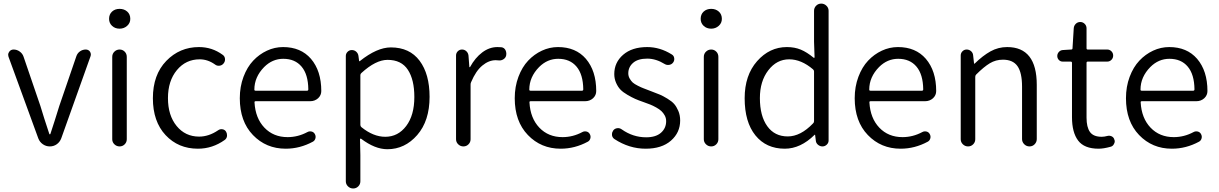

<svg xmlns="http://www.w3.org/2000/svg" viewBox="-20 -816 6791 1070"><path d="M193.4 -44.9 27.3 -500Q25.4 -505.9 25.4 -510.7Q25.4 -519.5 31.2 -527.3Q40 -540 55.7 -540Q74.2 -540 89.8 -528.8Q105.5 -517.6 111.3 -500L205.1 -225.6Q223.6 -163.1 254.9 -69.3Q255.9 -67.4 257.8 -67.4Q259.8 -67.4 260.7 -69.3Q266.6 -86.9 284.2 -141.6Q301.8 -196.3 310.5 -225.6L405.3 -502Q411.1 -519.5 425.8 -529.8Q440.4 -540 458 -540Q472.7 -540 481.4 -528.3Q486.3 -520.5 486.3 -512.7Q486.3 -507.8 484.4 -502L321.3 -44.9Q313.5 -24.4 296.4 -12.2Q279.3 0 257.8 0Q236.3 0 218.8 -12.2Q201.2 -24.4 193.4 -44.9Z M605.5 -40V-499Q605.5 -516.6 617.7 -528.3Q629.9 -540 646.5 -540Q663.1 -540 674.8 -528.3Q686.5 -516.6 686.5 -499V-40Q686.5 -23.4 674.8 -11.7Q663.1 0 646.5 0Q629.9 0 617.7 -11.7Q605.5 -23.4 605.5 -40ZM646.5 -656.2Q621.1 -656.2 604.5 -671.9Q587.9 -687.5 587.9 -710.9Q587.9 -736.3 604.5 -751.5Q621.1 -766.6 646.5 -766.6Q671.9 -766.6 689 -751.5Q706.1 -736.3 706.1 -710.9Q706.1 -687.5 688.5 -671.9Q670.9 -656.2 646.5 -656.2Z M1083 12.7Q973.6 12.7 902.8 -63Q832 -138.7 832 -268.6Q832 -399.4 906.7 -476.6Q981.4 -553.7 1088.9 -553.7Q1162.1 -553.7 1220.7 -510.7Q1232.4 -502.9 1233.9 -488.3Q1235.4 -473.6 1225.6 -461.9Q1216.8 -451.2 1202.6 -449.7Q1188.5 -448.2 1177.7 -457Q1137.7 -485.4 1092.8 -485.4Q1015.6 -485.4 965.8 -425.3Q916 -365.2 916 -269Q916 -172.9 964.4 -113.8Q1012.7 -54.7 1089.8 -54.7Q1143.6 -54.7 1195.3 -89.8Q1206.1 -97.7 1219.2 -95.7Q1232.4 -93.8 1239.3 -83Q1245.1 -74.2 1245.1 -63.5Q1245.1 -60.5 1245.1 -57.6Q1243.2 -43.9 1232.4 -36.1Q1164.1 12.7 1083 12.7Z M1572.3 12.7Q1462.9 12.7 1389.6 -63.5Q1316.4 -139.6 1316.4 -268.6Q1316.4 -333 1336.9 -387.7Q1357.4 -442.4 1391.1 -478Q1424.8 -513.7 1467.8 -533.7Q1510.7 -553.7 1557.6 -553.7Q1656.2 -553.7 1712.9 -488.3Q1770.5 -420.9 1770.5 -308.6Q1770.5 -285.2 1752.9 -268.6Q1734.4 -252 1709 -252H1405.3Q1397.5 -252 1398.4 -245.1Q1403.3 -157.2 1453.6 -104.5Q1503.9 -51.8 1583 -51.8Q1640.6 -51.8 1693.4 -80.1Q1704.1 -85.9 1716.3 -83Q1728.5 -80.1 1734.4 -69.3Q1741.2 -57.6 1737.8 -44.9Q1734.4 -32.2 1723.6 -26.4Q1651.4 12.7 1572.3 12.7ZM1397.5 -316.4Q1397.5 -310.5 1404.3 -310.5H1691.4Q1698.2 -310.5 1698.2 -318.4Q1698.2 -318.4 1698.2 -318.4Q1697.3 -401.4 1660.6 -444.8Q1624 -488.3 1558.6 -488.3Q1498 -488.3 1452.1 -442.4Q1397.5 -386.7 1397.5 -316.4Z M1907.2 194.3V-503.9Q1907.2 -517.6 1917 -527.3Q1926.8 -537.1 1940.4 -537.1Q1955.1 -537.1 1965.3 -527.8Q1975.6 -518.6 1977.5 -504.9L1981.4 -475.6Q1981.4 -474.6 1982.9 -474.6Q1984.4 -474.6 1985.4 -475.6Q2081.1 -551.8 2158.2 -551.8Q2262.7 -551.8 2318.4 -477.5Q2374 -403.3 2374 -276.4Q2374 -142.6 2305.2 -63.5Q2236.3 15.6 2138.7 15.6Q2069.3 15.6 1992.2 -43Q1990.2 -43.9 1988.3 -43Q1986.3 -42 1986.3 -40L1988.3 47.9V194.3Q1988.3 210.9 1976.6 222.7Q1964.8 234.4 1948.2 234.4Q1931.6 234.4 1919.4 222.7Q1907.2 210.9 1907.2 194.3ZM2127 -53.7Q2198.2 -53.7 2243.7 -113.8Q2289.1 -173.8 2289.1 -275.4Q2289.1 -372.1 2252.9 -427.2Q2216.8 -482.4 2139.6 -482.4Q2074.2 -482.4 1994.1 -409.2Q1988.3 -404.3 1988.3 -397.5V-120.1Q1988.3 -112.3 1994.1 -107.4Q2060.5 -53.7 2127 -53.7Z M2521.5 -40V-506.8Q2521.5 -520.5 2531.2 -530.3Q2541 -540 2554.7 -540Q2568.4 -540 2578.6 -530.8Q2588.9 -521.5 2590.8 -506.8L2595.7 -442.4Q2595.7 -441.4 2597.2 -441.4Q2598.6 -441.4 2599.6 -442.4Q2627.9 -494.1 2667.5 -523.9Q2707 -553.7 2752 -553.7Q2764.6 -553.7 2774.4 -552.7Q2789.1 -550.8 2796.9 -537.1Q2801.8 -527.3 2801.8 -516.6Q2801.8 -511.7 2800.8 -506.8Q2797.9 -493.2 2785.2 -485.4Q2772.5 -477.5 2757.8 -479.5Q2750 -480.5 2742.2 -480.5Q2704.1 -480.5 2668 -450.7Q2631.8 -420.9 2605.5 -358.4Q2602.5 -352.5 2602.5 -344.7V-40Q2602.5 -23.4 2590.8 -11.7Q2579.1 0 2562.5 0Q2545.9 0 2533.7 -11.7Q2521.5 -23.4 2521.5 -40Z M3104.5 12.7Q2995.1 12.7 2921.9 -63.5Q2848.6 -139.6 2848.6 -268.6Q2848.6 -333 2869.1 -387.7Q2889.6 -442.4 2923.3 -478Q2957 -513.7 3000 -533.7Q3043 -553.7 3089.8 -553.7Q3188.5 -553.7 3245.1 -488.3Q3302.7 -420.9 3302.7 -308.6Q3302.7 -285.2 3285.2 -268.6Q3266.6 -252 3241.2 -252H2937.5Q2929.7 -252 2930.7 -245.1Q2935.5 -157.2 2985.8 -104.5Q3036.1 -51.8 3115.2 -51.8Q3172.9 -51.8 3225.6 -80.1Q3236.3 -85.9 3248.5 -83Q3260.7 -80.1 3266.6 -69.3Q3273.4 -57.6 3270 -44.9Q3266.6 -32.2 3255.9 -26.4Q3183.6 12.7 3104.5 12.7ZM2929.7 -316.4Q2929.7 -310.5 2936.5 -310.5H3223.6Q3230.5 -310.5 3230.5 -318.4Q3230.5 -318.4 3230.5 -318.4Q3229.5 -401.4 3192.9 -444.8Q3156.2 -488.3 3090.8 -488.3Q3030.3 -488.3 2984.4 -442.4Q2929.7 -386.7 2929.7 -316.4Z M3578.1 12.7Q3486.3 12.7 3404.3 -41Q3392.6 -48.8 3390.6 -62.5Q3390.6 -65.4 3390.6 -68.4Q3390.6 -79.1 3397.5 -88.9Q3405.3 -99.6 3419.4 -101.6Q3433.6 -103.5 3445.3 -94.7Q3507.8 -50.8 3581.1 -50.8Q3634.8 -50.8 3663.6 -76.2Q3692.4 -101.6 3692.4 -140.6Q3692.4 -158.2 3684.6 -172.4Q3676.8 -186.5 3666 -196.8Q3655.3 -207 3636.7 -217.3Q3618.2 -227.5 3603.5 -233.4Q3588.9 -239.3 3566.4 -247.1Q3538.1 -256.8 3519.5 -265.1Q3501 -273.4 3476.6 -287.6Q3452.1 -301.8 3438 -316.4Q3423.8 -331.1 3413.6 -354Q3403.3 -377 3403.3 -403.3Q3403.3 -467.8 3452.6 -510.7Q3502 -553.7 3586.9 -553.7Q3658.2 -553.7 3723.6 -512.7Q3735.4 -505.9 3737.3 -492.2Q3739.3 -478.5 3731.4 -467.8Q3723.6 -457 3710 -454.6Q3696.3 -452.1 3684.6 -459Q3635.7 -489.3 3586.9 -489.3Q3535.2 -489.3 3508.3 -465.8Q3481.4 -442.4 3481.4 -407.2Q3481.4 -391.6 3489.3 -377.9Q3497.1 -364.3 3506.3 -356Q3515.6 -347.7 3535.2 -337.9Q3554.7 -328.1 3566.9 -323.7Q3579.1 -319.3 3603.5 -309.6Q3606.4 -308.6 3611.3 -306.6Q3642.6 -294.9 3658.7 -288.1Q3674.8 -281.2 3699.7 -266.1Q3724.6 -251 3737.3 -236.3Q3750 -221.7 3760.3 -197.8Q3770.5 -173.8 3770.5 -144.5Q3770.5 -77.1 3719.2 -32.2Q3668 12.7 3578.1 12.7Z M3902.3 -40V-499Q3902.3 -516.6 3914.6 -528.3Q3926.8 -540 3943.4 -540Q3960 -540 3971.7 -528.3Q3983.4 -516.6 3983.4 -499V-40Q3983.4 -23.4 3971.7 -11.7Q3960 0 3943.4 0Q3926.8 0 3914.6 -11.7Q3902.3 -23.4 3902.3 -40ZM3943.4 -656.2Q3918 -656.2 3901.4 -671.9Q3884.8 -687.5 3884.8 -710.9Q3884.8 -736.3 3901.4 -751.5Q3918 -766.6 3943.4 -766.6Q3968.8 -766.6 3985.8 -751.5Q4002.9 -736.3 4002.9 -710.9Q4002.9 -687.5 3985.4 -671.9Q3967.8 -656.2 3943.4 -656.2Z M4353.5 12.7Q4250 12.7 4189.9 -61.5Q4129.9 -135.7 4129.9 -268.6Q4129.9 -396.5 4199.2 -475.1Q4268.6 -553.7 4365.2 -553.7Q4408.2 -553.7 4442.4 -539.6Q4476.6 -525.4 4514.6 -494.1Q4516.6 -493.2 4518.1 -494.1Q4519.5 -495.1 4519.5 -497.1L4516.6 -584V-755.9Q4516.6 -772.5 4528.3 -784.2Q4540 -795.9 4556.6 -795.9Q4573.2 -795.9 4585.4 -784.2Q4597.7 -772.5 4597.7 -755.9V-33.2Q4597.7 -19.5 4587.4 -9.8Q4577.1 0 4563.5 0Q4549.8 0 4538.6 -9.3Q4527.3 -18.6 4526.4 -33.2L4522.5 -64.5Q4522.5 -65.4 4521.5 -65.4Q4520.5 -65.4 4519.5 -64.5Q4441.4 12.7 4353.5 12.7ZM4370.1 -55.7Q4441.4 -55.7 4510.7 -127.9Q4516.6 -132.8 4516.6 -140.6V-418Q4516.6 -424.8 4510.7 -429.7Q4445.3 -485.4 4377.9 -485.4Q4308.6 -485.4 4261.7 -424.3Q4214.8 -363.3 4214.8 -269.5Q4214.8 -169.9 4255.9 -112.8Q4296.9 -55.7 4370.1 -55.7Z M4999 12.7Q4889.6 12.7 4816.4 -63.5Q4743.2 -139.6 4743.2 -268.6Q4743.2 -333 4763.7 -387.7Q4784.2 -442.4 4817.9 -478Q4851.6 -513.7 4894.5 -533.7Q4937.5 -553.7 4984.4 -553.7Q5083 -553.7 5139.6 -488.3Q5197.3 -420.9 5197.3 -308.6Q5197.3 -285.2 5179.7 -268.6Q5161.1 -252 5135.7 -252H4832Q4824.2 -252 4825.2 -245.1Q4830.1 -157.2 4880.4 -104.5Q4930.7 -51.8 5009.8 -51.8Q5067.4 -51.8 5120.1 -80.1Q5130.9 -85.9 5143.1 -83Q5155.3 -80.1 5161.1 -69.3Q5168 -57.6 5164.6 -44.9Q5161.1 -32.2 5150.4 -26.4Q5078.1 12.7 4999 12.7ZM4824.2 -316.4Q4824.2 -310.5 4831.1 -310.5H5118.2Q5125 -310.5 5125 -318.4Q5125 -318.4 5125 -318.4Q5124 -401.4 5087.4 -444.8Q5050.8 -488.3 4985.4 -488.3Q4924.8 -488.3 4878.9 -442.4Q4824.2 -386.7 4824.2 -316.4Z M5334 -40V-506.8Q5334 -520.5 5343.8 -530.3Q5353.5 -540 5367.2 -540Q5380.9 -540 5391.6 -530.8Q5402.3 -521.5 5403.3 -506.8L5408.2 -462.9Q5408.2 -460.9 5409.7 -460.9Q5411.1 -460.9 5412.1 -461.9Q5457 -505.9 5500 -529.8Q5543 -553.7 5592.8 -553.7Q5757.8 -553.7 5757.8 -342.8V-41Q5757.8 -24.4 5746.1 -12.2Q5734.4 0 5717.3 0Q5700.2 0 5688 -12.2Q5675.8 -24.4 5675.8 -41V-333Q5675.8 -411.1 5650.4 -447.3Q5625 -483.4 5569.3 -483.4Q5529.3 -483.4 5496.1 -463.4Q5462.9 -443.4 5419.9 -400.4Q5415 -395.5 5415 -387.7V-40Q5415 -23.4 5403.3 -11.7Q5391.6 0 5375 0Q5358.4 0 5346.2 -11.7Q5334 -23.4 5334 -40Z M6102.5 12.7Q6022.5 12.7 5988.3 -32.7Q5954.1 -78.1 5954.1 -163.1V-465.8Q5954.1 -472.7 5946.3 -472.7H5902.3Q5889.6 -472.7 5880.9 -481.9Q5872.1 -491.2 5872.1 -503.9Q5872.1 -516.6 5880.9 -526.4Q5889.6 -536.1 5902.3 -537.1L5949.2 -540Q5957 -540 5957 -546.9L5963.9 -658.2Q5964.8 -672.9 5975.1 -683.1Q5985.4 -693.4 6000 -693.4Q6014.6 -693.4 6024.9 -683.1Q6035.2 -672.9 6035.2 -658.2V-546.9Q6035.2 -540 6042 -540H6150.4Q6164.1 -540 6173.8 -530.3Q6183.6 -520.5 6183.6 -506.3Q6183.6 -492.2 6173.8 -482.4Q6164.1 -472.7 6150.4 -472.7H6042Q6035.2 -472.7 6035.2 -465.8V-160.2Q6035.2 -107.4 6054.2 -80.6Q6073.2 -53.7 6120.1 -53.7Q6133.8 -53.7 6152.3 -58.6Q6165 -61.5 6176.3 -55.7Q6187.5 -49.8 6190.4 -37.1Q6192.4 -33.2 6192.4 -28.3Q6192.4 -20.5 6187.5 -12.7Q6181.6 -1 6168.9 2Q6129.9 12.7 6102.5 12.7Z M6510.7 12.7Q6401.4 12.7 6328.1 -63.5Q6254.9 -139.6 6254.9 -268.6Q6254.9 -333 6275.4 -387.7Q6295.9 -442.4 6329.6 -478Q6363.3 -513.7 6406.2 -533.7Q6449.2 -553.7 6496.1 -553.7Q6594.7 -553.7 6651.4 -488.3Q6709 -420.9 6709 -308.6Q6709 -285.2 6691.4 -268.6Q6672.9 -252 6647.5 -252H6343.8Q6335.9 -252 6336.9 -245.1Q6341.8 -157.2 6392.1 -104.5Q6442.4 -51.8 6521.5 -51.8Q6579.1 -51.8 6631.8 -80.1Q6642.6 -85.9 6654.8 -83Q6667 -80.1 6672.9 -69.3Q6679.7 -57.6 6676.3 -44.9Q6672.9 -32.2 6662.1 -26.4Q6589.8 12.7 6510.7 12.7ZM6335.9 -316.4Q6335.9 -310.5 6342.8 -310.5H6629.9Q6636.7 -310.5 6636.7 -318.4Q6636.7 -318.4 6636.7 -318.4Q6635.7 -401.4 6599.1 -444.8Q6562.5 -488.3 6497.1 -488.3Q6436.5 -488.3 6390.6 -442.4Q6335.9 -386.7 6335.9 -316.4Z"/></svg>

Font: Gen Jyuu Gothic P Normal
Style: Regular
Weight: 300
Designer: [Source Han Sans]
Ryoko NISHIZUKA  (kana & ideographs); Paul D. Hunt (Latin, Greek & Cyrillic); Wenlong ZHANG  (bopomofo
Version: Version 1.002.20150607